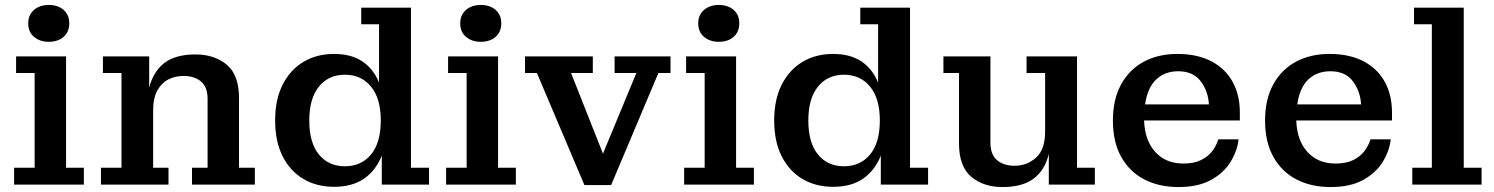

<svg xmlns="http://www.w3.org/2000/svg" viewBox="-20 -746 6040 776"><path d="M177 -577Q141 -577 117.5 -597Q94 -617 94 -652Q94 -686 117.5 -706Q141 -726 177 -726Q214 -726 237 -706Q260 -686 260 -652Q260 -617 237 -597Q214 -577 177 -577ZM37 0V-68H120V-451H45V-518H247V-68H319V0Z M388 0V-68H471V-451H396V-518H583V-392Q600 -458 645 -492Q690 -526 770 -526Q847 -526 896.5 -484.5Q946 -443 946 -350V-68H1010V0H756V-68H819V-346Q819 -394 792.5 -416.5Q766 -439 721 -439Q688 -439 660.5 -425Q633 -411 616 -380.5Q599 -350 599 -301V-68H661V0Z M1330 9Q1260 9 1206.5 -22.5Q1153 -54 1122.5 -114Q1092 -174 1092 -259Q1092 -344 1122.5 -404Q1153 -464 1206.5 -496Q1260 -528 1330 -528Q1400 -528 1445 -497.5Q1490 -467 1512 -412V-648H1440V-715H1641V-68H1714V0H1523V-117Q1499 -57 1451.5 -24Q1404 9 1330 9ZM1374 -74Q1440 -74 1479.5 -121.5Q1519 -169 1519 -259Q1519 -348 1479.5 -396Q1440 -444 1374 -444Q1308 -444 1269 -396Q1230 -348 1230 -259Q1230 -169 1269 -121.5Q1308 -74 1374 -74Z M1923 -577Q1887 -577 1863.5 -597Q1840 -617 1840 -652Q1840 -686 1863.5 -706Q1887 -726 1923 -726Q1960 -726 1983 -706Q2006 -686 2006 -652Q2006 -617 1983 -597Q1960 -577 1923 -577ZM1783 0V-68H1866V-451H1791V-518H1993V-68H2065V0Z M2342 2 2150 -451H2102V-518H2376V-451H2288L2417 -125L2552 -451H2464V-518H2690V-451H2641L2450 2Z M2885 -577Q2849 -577 2825.5 -597Q2802 -617 2802 -652Q2802 -686 2825.5 -706Q2849 -726 2885 -726Q2922 -726 2945 -706Q2968 -686 2968 -652Q2968 -617 2945 -597Q2922 -577 2885 -577ZM2745 0V-68H2828V-451H2753V-518H2955V-68H3027V0Z M3347 9Q3277 9 3223.5 -22.5Q3170 -54 3139.5 -114Q3109 -174 3109 -259Q3109 -344 3139.5 -404Q3170 -464 3223.5 -496Q3277 -528 3347 -528Q3417 -528 3462 -497.5Q3507 -467 3529 -412V-648H3457V-715H3658V-68H3731V0H3540V-117Q3516 -57 3468.5 -24Q3421 9 3347 9ZM3391 -74Q3457 -74 3496.5 -121.5Q3536 -169 3536 -259Q3536 -348 3496.5 -396Q3457 -444 3391 -444Q3325 -444 3286 -396Q3247 -348 3247 -259Q3247 -169 3286 -121.5Q3325 -74 3391 -74Z M4032 10Q3955 10 3905.5 -31.5Q3856 -73 3856 -166V-451H3793V-518H3983V-169Q3983 -121 4010 -98.5Q4037 -76 4081 -76Q4130 -76 4167 -108.5Q4204 -141 4204 -215V-451H4129V-518H4333V-68H4405V0H4219V-124Q4203 -58 4157.5 -24Q4112 10 4032 10Z M4743 10Q4664 10 4604.5 -21Q4545 -52 4511.5 -112Q4478 -172 4478 -259Q4478 -345 4511.5 -405.5Q4545 -466 4603.5 -497Q4662 -528 4738 -528Q4820 -528 4876.5 -498Q4933 -468 4962 -415Q4991 -362 4991 -292V-259H4604Q4607 -178 4649.5 -131.5Q4692 -85 4763 -85Q4806 -85 4835 -99.5Q4864 -114 4880.5 -136.5Q4897 -159 4904 -183H4986Q4981 -137 4954 -92.5Q4927 -48 4875 -19Q4823 10 4743 10ZM4866 -324Q4863 -378 4832.5 -418Q4802 -458 4742 -458Q4688 -458 4653 -425Q4618 -392 4608 -324Z M5358 10Q5279 10 5219.5 -21Q5160 -52 5126.5 -112Q5093 -172 5093 -259Q5093 -345 5126.5 -405.5Q5160 -466 5218.5 -497Q5277 -528 5353 -528Q5435 -528 5491.5 -498Q5548 -468 5577 -415Q5606 -362 5606 -292V-259H5219Q5222 -178 5264.5 -131.5Q5307 -85 5378 -85Q5421 -85 5450 -99.5Q5479 -114 5495.5 -136.5Q5512 -159 5519 -183H5601Q5596 -137 5569 -92.5Q5542 -48 5490 -19Q5438 10 5358 10ZM5481 -324Q5478 -378 5447.5 -418Q5417 -458 5357 -458Q5303 -458 5268 -425Q5233 -392 5223 -324Z M5688 0V-68H5767V-648H5695V-715H5896V-68H5968V0Z"/></svg>

Font: Montagu Slab 16pt Medium
Style: Regular
Weight: 500
Designer: Florian Karsten
Foundry: Florian Karsten
Version: Version 1.000; ttfautohint (v1.8.3)